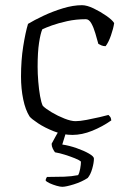

<svg xmlns="http://www.w3.org/2000/svg" viewBox="-20 -520 488 740"><path d="M259 0Q223 0 187.5 -14Q152 -28 126.5 -45Q101 -62 94 -71Q78 -96 69.5 -137Q61 -178 61 -225Q61 -288 69.5 -341.5Q78 -395 88 -428Q111 -442 147 -459Q183 -476 222.5 -488Q262 -500 296 -500Q315 -500 341 -487.5Q367 -475 390 -459Q413 -443 420 -431Q417 -410 407.5 -383Q398 -356 387 -342Q378 -342 371 -345Q364 -348 359 -351Q354 -369 347.5 -391.5Q341 -414 332 -430Q323 -446 311 -446Q273 -446 239 -438.5Q205 -431 180 -422Q155 -413 143 -407Q136 -391 130.5 -355Q125 -319 125 -263Q125 -236 127.5 -205.5Q130 -175 134.5 -149.5Q139 -124 145 -112Q156 -101 179.5 -87Q203 -73 228.5 -63Q254 -53 271 -53Q288 -53 314 -58Q340 -63 364 -68.5Q388 -74 398 -77Q400 -75 404 -70.5Q408 -66 409 -56Q375 -32 335.5 -16Q296 0 259 0ZM220 200Q212 200 198 196Q184 192 172 186.5Q160 181 156 176Q156 171 158 167.5Q160 164 161 162Q199 162 227.5 161Q256 160 281 155Q286 147 289 130.5Q292 114 292 103Q286 97 268.5 90Q251 83 230.5 76.5Q210 70 192 67Q188 62 183.5 53Q179 44 179 34Q187 19 195 4.5Q203 -10 219 -37H243L220 37Q247 41 275.5 51Q304 61 323 72Q342 83 342 91Q342 107 335.5 130Q329 153 318 166Q295 181 264.5 190.5Q234 200 220 200Z"/></svg>

Font: Texturina Thin
Style: Regular
Weight: 100
Designer: Guillermo Torres Carreño
Foundry: Omnibus-Type
Version: Version 1.002; ttfautohint (v1.8.3)